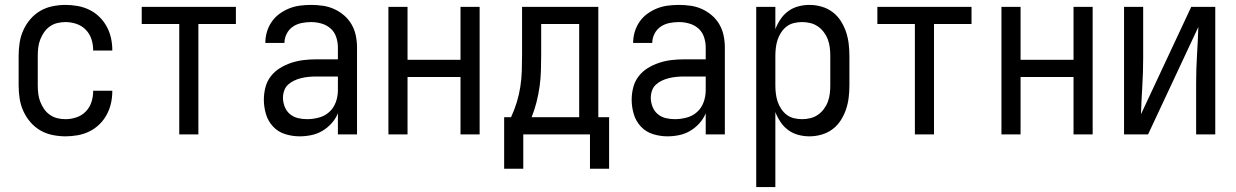

<svg xmlns="http://www.w3.org/2000/svg" viewBox="-20 -548 5040 783"><path d="M247 8Q221 8 194 2.5Q167 -3 144 -16.5Q121 -30 103.5 -50.5Q86 -71 75 -95.5Q64 -120 60 -146.5Q56 -173 56 -200V-320Q56 -347 60 -373.5Q64 -400 75 -424.5Q86 -449 103.5 -469.5Q121 -490 144 -503.5Q167 -517 194 -522.5Q221 -528 247 -528Q272 -528 297 -523.5Q322 -519 344.5 -508Q367 -497 385 -479.5Q403 -462 415 -440Q427 -418 432.5 -393.5Q438 -369 438 -344V-342H360V-343Q360 -366 353 -388Q346 -410 330 -426.5Q314 -443 292 -450.5Q270 -458 247 -458Q230 -458 213.5 -454Q197 -450 183 -440Q169 -430 159.5 -416Q150 -402 144 -386.5Q138 -371 136 -354Q134 -337 134 -320V-200Q134 -183 136 -166Q138 -149 144 -133.5Q150 -118 159.5 -104Q169 -90 183 -80Q197 -70 213.5 -66Q230 -62 247 -62Q270 -62 292 -69.5Q314 -77 330 -93.5Q346 -110 353 -132Q360 -154 360 -177V-178H438V-176Q438 -151 432.5 -126.5Q427 -102 415 -80Q403 -58 385 -40.5Q367 -23 344.5 -12Q322 -1 297 3.5Q272 8 247 8Z M711 0V-450H558V-520H942V-450H789V0Z M1202 8Q1172 8 1143 -1Q1114 -10 1093.5 -32Q1073 -54 1064.5 -83Q1056 -112 1056 -141Q1056 -167 1062.5 -192Q1069 -217 1084.5 -237Q1100 -257 1122 -270.5Q1144 -284 1168.5 -292Q1193 -300 1218 -303Q1243 -306 1269 -306H1358V-355Q1358 -376 1351 -397Q1344 -418 1328 -432Q1312 -446 1291 -452Q1270 -458 1249 -458Q1229 -458 1209.5 -454Q1190 -450 1174 -439Q1158 -428 1149 -410Q1140 -392 1140 -373H1062Q1062 -396 1068.5 -418Q1075 -440 1088 -459Q1101 -478 1119.5 -491.5Q1138 -505 1159 -513.5Q1180 -522 1203 -525Q1226 -528 1249 -528Q1273 -528 1297 -524.5Q1321 -521 1343 -511Q1365 -501 1383.5 -485Q1402 -469 1414 -448Q1426 -427 1431 -403Q1436 -379 1436 -355V0H1358V-86Q1349 -64 1332.5 -45.5Q1316 -27 1295 -14.5Q1274 -2 1250 3Q1226 8 1202 8ZM1232 -62Q1256 -62 1280.5 -68.5Q1305 -75 1323 -91.5Q1341 -108 1349.5 -131.5Q1358 -155 1358 -180V-236H1269Q1254 -236 1238.5 -234.5Q1223 -233 1208.5 -229.5Q1194 -226 1180 -219.5Q1166 -213 1155 -203Q1144 -193 1139 -178.5Q1134 -164 1134 -149Q1134 -131 1141 -113Q1148 -95 1162 -83Q1176 -71 1194.5 -66.5Q1213 -62 1232 -62Z M1564 0V-520H1642V-304H1858V-520H1936V0H1858V-234H1642V0Z M2036 140V-70H2064Q2078 -100 2087.5 -131Q2097 -162 2102 -194.5Q2107 -227 2108 -259.5Q2109 -292 2109 -325V-520H2420V-70H2464V140H2386V0H2114V140ZM2148 -70H2342V-450H2187V-325Q2187 -293 2186 -260Q2185 -227 2180.5 -195Q2176 -163 2168 -131.5Q2160 -100 2148 -70Z M2702 8Q2672 8 2643 -1Q2614 -10 2593.5 -32Q2573 -54 2564.5 -83Q2556 -112 2556 -141Q2556 -167 2562.5 -192Q2569 -217 2584.5 -237Q2600 -257 2622 -270.5Q2644 -284 2668.5 -292Q2693 -300 2718 -303Q2743 -306 2769 -306H2858V-355Q2858 -376 2851 -397Q2844 -418 2828 -432Q2812 -446 2791 -452Q2770 -458 2749 -458Q2729 -458 2709.5 -454Q2690 -450 2674 -439Q2658 -428 2649 -410Q2640 -392 2640 -373H2562Q2562 -396 2568.5 -418Q2575 -440 2588 -459Q2601 -478 2619.5 -491.5Q2638 -505 2659 -513.5Q2680 -522 2703 -525Q2726 -528 2749 -528Q2773 -528 2797 -524.5Q2821 -521 2843 -511Q2865 -501 2883.5 -485Q2902 -469 2914 -448Q2926 -427 2931 -403Q2936 -379 2936 -355V0H2858V-86Q2849 -64 2832.5 -45.5Q2816 -27 2795 -14.5Q2774 -2 2750 3Q2726 8 2702 8ZM2732 -62Q2756 -62 2780.5 -68.5Q2805 -75 2823 -91.5Q2841 -108 2849.5 -131.5Q2858 -155 2858 -180V-236H2769Q2754 -236 2738.5 -234.5Q2723 -233 2708.5 -229.5Q2694 -226 2680 -219.5Q2666 -213 2655 -203Q2644 -193 2639 -178.5Q2634 -164 2634 -149Q2634 -131 2641 -113Q2648 -95 2662 -83Q2676 -71 2694.5 -66.5Q2713 -62 2732 -62Z M3064 215V-520H3142V-429Q3150 -450 3163 -469.5Q3176 -489 3194.5 -502.5Q3213 -516 3235.5 -522Q3258 -528 3281 -528Q3306 -528 3330.5 -521Q3355 -514 3375 -499Q3395 -484 3408.5 -463Q3422 -442 3430 -418.5Q3438 -395 3441 -370Q3444 -345 3444 -320V-200Q3444 -175 3441 -150Q3438 -125 3430 -101.5Q3422 -78 3408.5 -57Q3395 -36 3375 -21Q3355 -6 3330.5 1Q3306 8 3281 8Q3258 8 3235.5 2Q3213 -4 3194.5 -17.5Q3176 -31 3163 -50.5Q3150 -70 3142 -91V215ZM3251 -62Q3268 -62 3284.5 -66Q3301 -70 3315 -79.5Q3329 -89 3339.5 -103Q3350 -117 3356 -133Q3362 -149 3364 -166Q3366 -183 3366 -200V-320Q3366 -337 3364 -354Q3362 -371 3356 -387Q3350 -403 3339.5 -417Q3329 -431 3315 -440.5Q3301 -450 3284.5 -454Q3268 -458 3251 -458Q3234 -458 3217.5 -454Q3201 -450 3188 -440Q3175 -430 3165.5 -415.5Q3156 -401 3151 -385.5Q3146 -370 3144 -353.5Q3142 -337 3142 -320V-200Q3142 -183 3144 -166.5Q3146 -150 3151 -134.5Q3156 -119 3165.5 -104.5Q3175 -90 3188 -80Q3201 -70 3217.5 -66Q3234 -62 3251 -62Z M3711 0V-450H3558V-520H3942V-450H3789V0Z M4064 0V-520H4142V-304H4358V-520H4436V0H4358V-234H4142V0Z M4564 0V-520H4642V-312Q4642 -254 4638.5 -197Q4635 -140 4633 -82L4838 -520H4936V0H4858V-208Q4858 -266 4861.5 -323Q4865 -380 4867 -438L4662 0Z"/></svg>

Font: Iosevka Curly
Style: Regular
Weight: 400
Monospace: yes
Designer: Belleve Invis
Foundry: Belleve Invis
Version: Version 22.1.2; ttfautohint (v1.8.4)